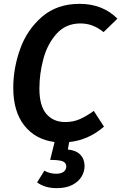

<svg xmlns="http://www.w3.org/2000/svg" viewBox="-20 -726 631 999"><path d="M340 13 333 52Q376 56 398 79Q420 102 420 138Q420 167 404 193.5Q388 220 355.5 236.5Q323 253 275 253Q214 253 173 223L211 162Q238 178 273 178Q296 178 310 168.5Q324 159 325 141Q325 121 306.5 113.5Q288 106 241 106L264 13Q164 0 106.5 -73Q49 -146 49 -269Q49 -371 85 -471.5Q121 -572 199 -639Q277 -706 394 -706Q514 -706 591 -629L519 -559Q490 -582 461 -593Q432 -604 398 -604Q323 -604 275 -551Q227 -498 206 -420.5Q185 -343 185 -265Q185 -176 221 -133.5Q257 -91 320 -91Q361 -91 395 -106Q429 -121 468 -149L521 -67Q440 3 340 13Z"/></svg>

Font: FiraGO Medium
Style: Italic
Weight: 500
Italic angle: -8°
Designer: bBox Type GmbH
Foundry: bBox Type GmbH
Version: Version 1.001